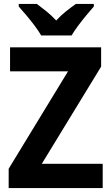

<svg xmlns="http://www.w3.org/2000/svg" viewBox="-20 -954 564 974"><path d="M501 0H24V-98L325 -592H31V-714H493V-616L192 -123H501ZM189 -774Q177 -795 156.5 -822.5Q136 -850 114 -876Q92 -902 75 -921V-934H167Q189 -918 215 -897Q241 -876 265 -850Q290 -877 316 -897.5Q342 -918 365 -934H456V-921Q440 -903 418 -876.5Q396 -850 376 -823Q356 -796 343 -774Z"/></svg>

Font: Noto Sans Arabic SemCond
Style: Bold
Weight: 700
Width: 4
Designer: Monotype Design Team, Nadine Chahine, Nizar Qandah and Khaled Hosny
Foundry: Monotype Imaging Inc.
Version: Version 2.012; ttfautohint (v1.8.4.7-5d5b)